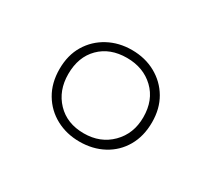

<svg xmlns="http://www.w3.org/2000/svg" viewBox="-69 -839 567 514"><g transform="rotate(30 214.0 -582.5)"><path d="M214 -441Q174 -441 141.5 -458.5Q109 -476 90 -508Q71 -540 71 -583Q71 -626 90 -657.5Q109 -689 141.5 -706.5Q174 -724 214 -724Q255 -724 287.5 -706Q320 -688 338.5 -656.5Q357 -625 357 -583Q357 -540 338.5 -508Q320 -476 287.5 -458.5Q255 -441 214 -441ZM213 -466Q264 -466 297 -499Q330 -532 330 -583Q330 -636 297 -667.5Q264 -699 213 -699Q161 -699 129.5 -667.5Q98 -636 98 -583Q98 -532 129.5 -499Q161 -466 213 -466Z"/></g></svg>

Font: Noto Sans Hebrew Thin
Style: Regular
Weight: 250
Designer: Monotype Design Team
Foundry: Monotype Imaging Inc.
Version: Version 2.003